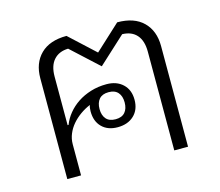

<svg xmlns="http://www.w3.org/2000/svg" viewBox="-84 -661 878 768"><g transform="rotate(-15 355.0 -277.0)"><path d="M105 -417Q105 -480 142.5 -517Q180 -554 250 -554L355 -457L460 -554Q530 -554 567.5 -517Q605 -480 605 -417V0H548V-409Q548 -454 527 -478Q506 -502 467 -503L355 -400L243 -503Q205 -502 183.5 -478Q162 -454 162 -409V-208H166Q175 -232 192.5 -253.5Q210 -275 234 -291Q258 -307 288.5 -316.5Q319 -326 354 -326Q396 -326 421.5 -302Q447 -278 447 -237Q447 -196 421.5 -172Q396 -148 354 -148Q313 -148 289 -172Q265 -196 265 -237Q265 -254 269 -263Q247 -254 227.5 -240Q208 -226 193.5 -209Q179 -192 170.5 -171.5Q162 -151 162 -129V0H105ZM354 -181Q380 -181 393 -196Q406 -211 406 -237Q406 -263 393 -278Q380 -293 354 -293Q328 -293 315 -278Q302 -263 302 -237Q302 -211 315 -196Q328 -181 354 -181Z"/></g></svg>

Font: IBM Plex Sans Thai Looped Light
Style: Regular
Weight: 300
Designer: Mike Abbink, Paul van der Laan, Pieter van Rosmalen, Ben Mitchell, Mark Frömberg
Foundry: Bold Monday
Version: Version 1.1